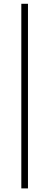

<svg xmlns="http://www.w3.org/2000/svg" viewBox="-20 -788 267 1040"><path d="M95.5 232.5V-767.5H131.5V232.5Z"/></svg>

Font: Newsreader Display
Style: Regular
Weight: 400
Designer: Hugues Gentile
Foundry: Production Type
Version: Version 1.001